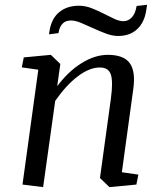

<svg xmlns="http://www.w3.org/2000/svg" viewBox="-20 -769 665 800"><path d="M548.3 0 436 10.7 396.5 -27.3 441.9 -356.9Q451.7 -428.7 441.9 -458.3Q432.1 -487.8 396 -487.8Q353 -487.8 304.4 -451.2Q255.9 -414.6 210 -348.6L159.7 10.7L73.7 0L139.6 -478.5L70.8 -488.3L79.1 -529.8L191.9 -540.5L231.4 -502.4L218.3 -409.7Q264.6 -471.7 320.1 -506.1Q375.5 -540.5 429.2 -540.5Q495.1 -540.5 520.3 -506.3Q545.4 -472.2 535.6 -399.9L487.8 -51.3L556.6 -41.5ZM186 -638.2Q193.8 -690.9 226.3 -718Q258.8 -745.1 309.1 -745.1Q335.4 -745.1 361.1 -735.1Q386.7 -725.1 410.6 -712.9Q434.6 -700.7 455.8 -690.7Q477.1 -680.7 494.1 -680.7Q514.2 -680.7 529.1 -696.3Q543.9 -711.9 549.3 -744.1L592.8 -749L589.4 -726.1Q582 -676.3 551.8 -647.7Q521.5 -619.1 472.2 -619.1Q448.2 -619.1 421.4 -629.2Q394.5 -639.2 368.2 -651.4Q341.8 -663.6 317.9 -673.6Q293.9 -683.6 276.4 -683.6Q267.6 -683.6 259 -681.4Q250.5 -679.2 243.7 -673.3Q236.8 -667.5 231.4 -657.2Q226.1 -647 223.6 -630.9L184.1 -626Z"/></svg>

Font: Noticia Text
Style: Italic
Weight: 400
Italic angle: -8°
Designer: JM Sole
Foundry: JM Sole
Version: Version 1.003